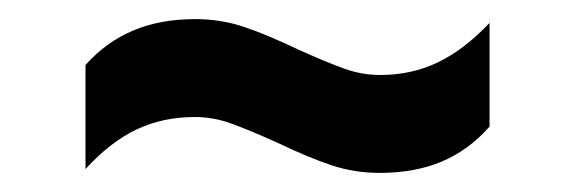

<svg xmlns="http://www.w3.org/2000/svg" viewBox="-20 -479 602 201"><path d="M269.5 -330Q239.5 -343.5 221.2 -350Q203 -356.5 184 -356.5Q150.5 -356.5 123 -343.5Q95.5 -330.5 69.5 -302V-411Q91.5 -435.5 119.8 -447.2Q148 -459 184.5 -459Q211 -459 235 -451Q259 -443 292.5 -427Q322.5 -413.5 340.8 -407Q359 -400.5 378 -400.5Q411 -400.5 438.5 -413.8Q466 -427 492.5 -455V-346.5Q471 -322 442.8 -310Q414.5 -298 377.5 -298Q351 -298 327 -306Q303 -314 269.5 -330Z"/></svg>

Font: Encode Sans Semi Expanded SmBd
Style: Regular
Weight: 600
Width: 6
Designer: Multiple Designers
Foundry: Impallari Type
Version: Version 2.000